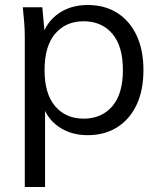

<svg xmlns="http://www.w3.org/2000/svg" viewBox="-20 -531 640 767"><path d="M79 216V-386Q79 -414 76.5 -443.5Q74 -473 71 -502H149L160 -383H148Q164 -442 213 -476.5Q262 -511 330 -511Q398 -511 447.5 -480Q497 -449 525 -391Q553 -333 553 -251Q553 -170 525.5 -112Q498 -54 448 -22.5Q398 9 330 9Q263 9 214 -25Q165 -59 149 -118H160V216ZM314 -57Q386 -57 428.5 -106.5Q471 -156 471 -251Q471 -347 428.5 -396.5Q386 -446 314 -446Q243 -446 200.5 -396.5Q158 -347 158 -251Q158 -156 200.5 -106.5Q243 -57 314 -57Z"/></svg>

Font: Mulish ExtraLight
Style: Regular
Weight: 400
Version: Version 3.603